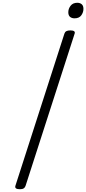

<svg xmlns="http://www.w3.org/2000/svg" viewBox="-20 -1349 621 1383"><path d="M123 14Q104 14 95.5 8Q87 2 91 -11L444 -1107Q448 -1119 458 -1124.5Q468 -1130 487 -1130Q506 -1130 514 -1124Q522 -1118 517 -1105L164 -10Q160 2 150.5 8Q141 14 123 14ZM517 -1217Q497 -1217 484.5 -1227.5Q472 -1238 472 -1261Q472 -1286 488.5 -1307.5Q505 -1329 537 -1329Q556 -1329 568.5 -1318.5Q581 -1308 581 -1285Q581 -1260 565.5 -1238.5Q550 -1217 517 -1217Z"/></svg>

Font: Playwrite CU Light
Style: Regular
Weight: 300
Designer: Veronika Burian, José Scaglione
Foundry: TypeTogether
Version: Version 1.002